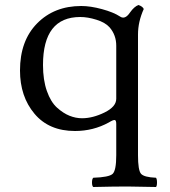

<svg xmlns="http://www.w3.org/2000/svg" viewBox="-20 -514 680 768"><path d="M418 -405Q401 -424 366 -435Q331 -446 301 -446Q152 -446 152 -254Q152 -194 167.5 -150Q183 -106 208 -83.5Q233 -61 258 -51Q283 -41 308 -41Q351 -41 398 -64Q445 -87 445 -119V-331Q445 -374 418 -405ZM445 107V-18Q445 -33 439 -34Q433 -35 415 -24Q353 10 280 10Q176 10 118 -59Q60 -128 60 -232Q60 -351 128.5 -420.5Q197 -490 305 -490Q342 -490 388 -477.5Q434 -465 460 -448Q480 -434 500 -464Q517 -488 534 -494Q551 -488 555 -478Q532 -427 532 -376V107Q532 167 544 181Q556 195 604 197Q608 202 608 216Q608 230 604 234Q518 232 489 232Q437 232 353 234Q348 230 348 216Q348 202 353 197Q416 195 430.5 181.5Q445 168 445 107Z"/></svg>

Font: Linux Libertine Mono O
Style: Mono
Weight: 400
Designer: Philipp H. Poll
Foundry: Philipp H. Poll
Version: Version 5.1.7